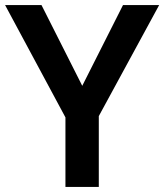

<svg xmlns="http://www.w3.org/2000/svg" viewBox="-20 -734 645 754"><path d="M303 -397 463 -714H605L368 -278V0H237V-273L0 -714H143Z"/></svg>

Font: Noto Sans Syriac Eastern SemiBold
Style: Regular
Weight: 600
Designer: Patrick Giasson and the Monotype Design Team
Foundry: Monotype Imaging Inc.
Version: Version 3.001